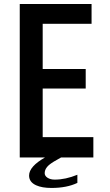

<svg xmlns="http://www.w3.org/2000/svg" viewBox="-20 -805 540 944"><path d="M77.1 -785.2H430.2V-688H189.9V-465.8H401.4V-369.6H189.9V-130.9H439V-30.8H280.3Q237.3 -7.8 220.2 6.8Q199.7 24.9 199.7 45.9Q199.7 60.1 213.9 69.1Q228 78.1 249 78.1Q302.2 78.1 360.4 54.2V94.2Q308.6 119.1 232.9 119.1Q186.5 119.1 157.7 106Q123 90.3 123 58.1Q123 13.7 201.2 -30.8H77.1Z"/></svg>

Font: BIZ UDGothic
Style: Bold
Weight: 700
Monospace: yes
Designer: TypeBank Co., Ltd.
Foundry: Morisawa Inc.
Version: Version 1.05